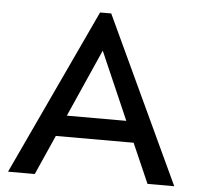

<svg xmlns="http://www.w3.org/2000/svg" viewBox="-49 -704 773 754"><g transform="rotate(5 337.5 -327.0)"><path d="M338.9 -505.9 455.1 -239.3H220.7ZM115.2 0 184.6 -156.2H491.2L559.6 0H665L359.4 -654.3H315.4L9.8 0Z"/></g></svg>

Font: Sen-gleads
Style: Regular
Weight: 400
Designer: Kosal Sen, Philatype
Foundry: Philatype
Version: Version 1.004; ttfautohint (v1.8.3)